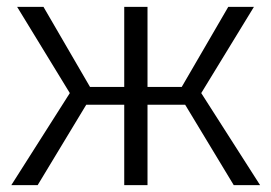

<svg xmlns="http://www.w3.org/2000/svg" viewBox="-20 -541 792 561"><path d="M107 -521 243 -287H343V-521H411V-287H511L647 -521H722L568 -269L740 0H663L521 -235H411V0H343V-235H232L90 0H13L184 -269L30 -521Z"/></svg>

Font: Boldmen
Style: Regular
Weight: 400
Designer: Matt McInerney, Pablo Impallari, Rodrigo Fuenzalida
Foundry: LIVING CONCEPT
Version: Version 1.000